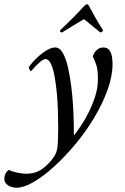

<svg xmlns="http://www.w3.org/2000/svg" viewBox="-128 -646 584 894"><path d="M277 -626Q283 -626 286 -619Q304 -585 317.5 -561.5Q331 -538 352 -505Q351 -501 347 -498Q343 -495 339 -495Q324 -507 306.5 -521.5Q289 -536 276 -546.5Q263 -557 263 -557Q263 -557 245.5 -546.5Q228 -536 204 -521.5Q180 -507 161 -495Q150 -495 152 -505Q175 -527 192.5 -544Q210 -561 227 -578.5Q244 -596 265 -619Q272 -626 277 -626ZM129 -425Q150 -425 164.5 -399.5Q179 -374 188.5 -332.5Q198 -291 204 -242.5Q210 -194 212.5 -147.5Q215 -101 215.5 -65.5Q216 -30 216 -15Q229 -31 248 -59Q267 -87 285 -123Q303 -159 315.5 -198.5Q328 -238 328 -278Q328 -323 320 -345Q312 -367 304 -383Q310 -402 323 -413.5Q336 -425 353 -425Q374 -425 383 -410Q392 -395 394 -377Q396 -359 396 -348Q396 -291 372.5 -226.5Q349 -162 310 -97Q271 -32 222.5 26Q174 84 124 129.5Q74 175 28.5 201.5Q-17 228 -50 228Q-76 228 -92 216Q-108 204 -108 188Q-108 175 -102.5 163Q-97 151 -86 145Q-75 152 -49.5 157.5Q-24 163 -8 163Q38 163 69.5 140Q101 117 125 82Q139 60 141 23.5Q143 -13 143 -44Q143 -48 143 -52.5Q143 -57 143 -61Q143 -94 141.5 -135.5Q140 -177 136 -218Q132 -259 125.5 -294Q119 -329 108.5 -350Q98 -371 84 -371Q74 -371 58.5 -357.5Q43 -344 30.5 -330Q18 -316 16 -314Q14 -314 10 -321.5Q6 -329 6 -333Q10 -340 23 -355Q36 -370 54 -386Q72 -402 92 -413.5Q112 -425 129 -425Z"/></svg>

Font: Amiri
Style: Italic
Weight: 400
Italic angle: 10°
Designer: Khaled Hosny
Version: Version 0.113